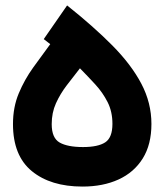

<svg xmlns="http://www.w3.org/2000/svg" viewBox="-20 -687 605 707"><path d="M227.1 -667Q324.2 -589.8 393.8 -519.5Q463.4 -449.2 500.5 -378.7Q537.6 -308.1 537.6 -230.5Q537.6 -154.8 505.6 -103.5Q473.6 -52.2 416.5 -26.1Q359.4 0 283.7 0Q166.5 0 97.2 -56.9Q27.8 -113.8 27.8 -230Q27.8 -292.5 49.1 -343.3Q70.3 -394 102.1 -438.2Q133.8 -482.4 165 -524.4L141.1 -543ZM274.4 -435.5Q249.5 -403.8 225.6 -372.6Q201.7 -341.3 186 -306.6Q170.4 -272 170.4 -230Q170.4 -178.7 199.7 -162.1Q229 -145.5 285.6 -145.5Q340.8 -145.5 367.4 -162.8Q394 -180.2 394 -231Q394 -275.9 376.2 -311Q358.4 -346.2 330.8 -376.2Q303.2 -406.2 274.4 -435.5Z"/></svg>

Font: Vazir Black UI
Style: Black-UI
Weight: 900
Designer: Saber Rastikerdar
Foundry: Saber Rastikerdar
Version: Version 30.1.0